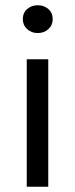

<svg xmlns="http://www.w3.org/2000/svg" viewBox="-20 -712 286 732"><path d="M82 0V-486H164V0ZM67 -639Q67 -663 83.5 -677.5Q100 -692 124 -692Q148 -692 164.5 -677.5Q181 -663 181 -639Q181 -616 164.5 -601Q148 -586 124 -586Q100 -586 83.5 -601Q67 -616 67 -639Z"/></svg>

Font: Toshiba Sans
Style: Regular
Weight: 400
Designer: Paul D. Hunt
Foundry: Toshiba Corporation
Version: Version 2.020;PS 2.0;hotconv 1.0.86;makeotf.lib2.5.63406